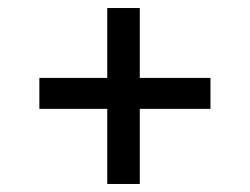

<svg xmlns="http://www.w3.org/2000/svg" viewBox="-20 -540 622 478"><path d="M247 -82V-269H78V-346H247V-520H328V-346H504V-269H328V-82Z"/></svg>

Font: Literata Medium
Style: Regular
Weight: 500
Designer: Latin by Veronika Burian and Jose Scaglione. Greek by Irene Vlachou. Cyrillic by Vera Evstafieva.
Foundry: TypeTogether
Version: Version 3.103; ttfautohint (v1.8.4.7-5d5b);gftools[0.9.29]